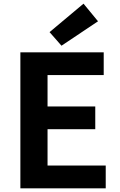

<svg xmlns="http://www.w3.org/2000/svg" viewBox="-20 -1026 655 1046"><path d="M91 0V-741H545V-617H239V-446H499V-322H239V-124H556V0ZM315 -777 250 -851 435 -1006 514 -910Z"/></svg>

Font: Swei Fan Sans CJK TC
Style: Bold
Weight: 700
Version: Version 2.130